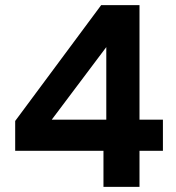

<svg xmlns="http://www.w3.org/2000/svg" viewBox="-20 -726 685 746"><path d="M522 0H382V-140H39V-256L373 -706H522V-261H613V-140H522ZM393 -261V-543L181 -261Z"/></svg>

Font: Ulagadi Sans SemiBold
Style: Regular
Weight: 600
Designer: Ninad Kale (Devanagari), Jonny Pinhorn (Latin)
Foundry: Indian Type Foundry
Version: Version 3.01;March 29, 2020;FontCreator 12.0.0.2522 64-bit; 